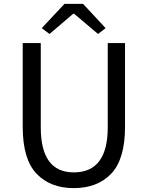

<svg xmlns="http://www.w3.org/2000/svg" viewBox="-20 -956 761 989"><path d="M360 13Q239 13 168 -61.5Q97 -136 97 -303V-734H190V-300Q190 -68 360 -68Q535 -68 535 -300V-734H624V-303Q624 -136 553 -61.5Q482 13 360 13ZM235 -781 195 -811 312 -936H408L524 -811L485 -781L362 -885H357Z"/></svg>

Font: Noto Sans SC
Style: Regular
Weight: 400
Designer: Ryoko NISHIZUKA  (kana, bopomofo & ideographs); Paul D. Hunt (Latin, Greek & Cyrillic); Sandoll Communications , Soo-you
Foundry: Adobe
Version: Version 2.002;hotconv 1.0.116;makeotfexe 2.5.65601